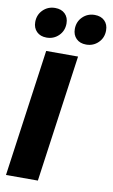

<svg xmlns="http://www.w3.org/2000/svg" viewBox="-101 -981 606 1032"><g transform="rotate(10 202.0 -465.0)"><path d="M183 0H9L106 -694H280ZM21 -837Q21 -877 48 -903.5Q75 -930 114 -930Q148 -930 168 -910.5Q188 -891 188 -858Q188 -818 161 -791.5Q134 -765 95 -765Q61 -765 41 -785Q21 -805 21 -837ZM237 -837Q237 -877 264 -903.5Q291 -930 330 -930Q364 -930 384 -910.5Q404 -891 404 -858Q404 -818 377 -791.5Q350 -765 311 -765Q277 -765 257 -785Q237 -805 237 -837Z"/></g></svg>

Font: Fira Sans Condensed ExtraBold
Style: Italic
Weight: 800
Width: 3
Italic angle: -8°
Designer: bBox Type GmbH & Carrois Corporate GbR & Edenspiekermann AG
Foundry: bBox Type GmbH & Carrois Corporate GbR & Edenspiekermann AG
Version: Version 4.301